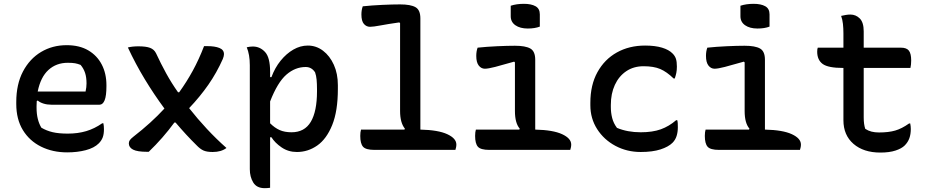

<svg xmlns="http://www.w3.org/2000/svg" viewBox="-20 -783 4840 1003"><path d="M328 -547Q395 -547 441 -520Q487 -493 511.5 -446Q536 -399 536 -338V-333Q536 -282 526.5 -259Q517 -236 500 -236H248Q226 -236 207 -242Q188 -248 177 -258L172 -255Q171 -243 171 -229V-220Q171 -188 177.5 -162Q184 -136 196 -116Q223 -100 255 -92.5Q287 -85 334 -85Q387 -85 430.5 -98Q474 -111 514 -139H520Q523 -126 523 -108Q523 -82 516.5 -65Q510 -48 496 -34Q472 -10 428 1.5Q384 13 331 13Q255 13 194.5 -17Q134 -47 99.5 -103.5Q65 -160 65 -240V-250Q65 -343 100 -409.5Q135 -476 194.5 -511.5Q254 -547 328 -547ZM334 -455Q274 -455 233 -417.5Q192 -380 177 -305H427Q432 -327 432 -347Q432 -379 424.5 -402Q417 -425 401 -444Q386 -450 372 -452.5Q358 -455 334 -455Z M648 -535Q671 -541 703 -541Q743 -541 764 -533Q785 -525 795 -505Q820 -451 848 -400Q876 -349 910 -301H916Q955 -355 987 -413.5Q1019 -472 1046 -542H1063Q1102 -542 1126 -532.5Q1150 -523 1150 -500Q1150 -490 1144 -475Q1112 -403 1068.5 -340.5Q1025 -278 968 -218Q1012 -162 1061 -109.5Q1110 -57 1163 -10Q1136 11 1091 11Q1060 11 1042.5 3Q1025 -5 1007 -24Q953 -77 897 -143H891Q831 -61 757 10H749Q697 10 675 -1.5Q653 -13 653 -34Q653 -43 658 -50.5Q663 -58 677 -69Q770 -141 839 -216Q785 -289 736.5 -369Q688 -449 648 -535Z M1269 -536Q1277 -538 1285 -539Q1293 -540 1301 -540Q1338 -540 1364.5 -511.5Q1391 -483 1391 -409V-380H1398Q1416 -429 1446 -466Q1476 -503 1512.5 -524Q1549 -545 1588 -545Q1632 -545 1667.5 -518Q1703 -491 1724 -444.5Q1745 -398 1745 -338V-318Q1745 -203 1715.5 -130Q1686 -57 1637.5 -23Q1589 11 1531 11Q1486 11 1451 -13Q1416 -37 1398 -66H1391V198Q1382 199 1376.5 199.5Q1371 200 1363 200Q1321 200 1303 170.5Q1285 141 1285 101V-442Q1285 -498 1269 -536ZM1577 -433Q1522 -433 1476 -393Q1430 -353 1391 -253V-139Q1415 -115 1441 -103.5Q1467 -92 1503 -92Q1571 -92 1603.5 -146.5Q1636 -201 1636 -306V-316Q1636 -345 1634 -366.5Q1632 -388 1626 -405Q1608 -433 1577 -433Z M1866 -106H2093L2095 -111Q2070 -142 2070 -203V-662L2066 -666Q2004 -657 1967 -650Q1930 -643 1913 -643Q1894 -643 1881 -658Q1868 -673 1868 -707Q1868 -731 1875 -750Q1922 -755 1976.5 -757.5Q2031 -760 2070 -760Q2125 -760 2150.5 -745.5Q2176 -731 2176 -687V-106Q2269 -104 2316.5 -82Q2364 -60 2364 -28Q2364 -20 2362.5 -13.5Q2361 -7 2359 0H1936Q1891 0 1876.5 -16.5Q1862 -33 1862 -73Q1862 -93 1866 -106Z M2466 -106H2693L2695 -111Q2670 -140 2670 -203V-457L2666 -461Q2604 -443 2567 -433.5Q2530 -424 2513 -424Q2494 -424 2481 -440.5Q2468 -457 2468 -491Q2468 -515 2475 -534Q2522 -539 2576.5 -541.5Q2631 -544 2670 -544Q2725 -544 2750.5 -529.5Q2776 -515 2776 -471V-106Q2869 -104 2916.5 -82Q2964 -60 2964 -28Q2964 -20 2962.5 -13.5Q2961 -7 2959 0H2536Q2491 0 2476.5 -16.5Q2462 -33 2462 -73Q2462 -93 2466 -106ZM2648 -753Q2678 -763 2717 -763Q2755 -763 2777.5 -750.5Q2800 -738 2800 -708V-644Q2774 -634 2737 -634Q2697 -634 2672.5 -651Q2648 -668 2648 -698Z M3350 -545Q3402 -545 3438.5 -534Q3475 -523 3494 -503Q3506 -491 3511 -476Q3516 -461 3516 -435Q3516 -416 3513 -402Q3510 -388 3505 -373H3499Q3463 -408 3429 -422.5Q3395 -437 3342 -437Q3290 -437 3251.5 -411Q3213 -385 3192 -339.5Q3171 -294 3171 -235V-223Q3171 -194 3178 -166.5Q3185 -139 3203 -115Q3258 -92 3327 -92Q3389 -92 3432 -107.5Q3475 -123 3512 -155H3518Q3520 -148 3520.5 -139.5Q3521 -131 3521 -118Q3521 -93 3514.5 -72.5Q3508 -52 3493 -37Q3472 -16 3430.5 -2.5Q3389 11 3327 11Q3255 11 3195 -21Q3135 -53 3099.5 -108.5Q3064 -164 3064 -233V-246Q3064 -339 3101 -406Q3138 -473 3202.5 -509Q3267 -545 3350 -545Z M3666 -106H3893L3895 -111Q3870 -140 3870 -203V-457L3866 -461Q3804 -443 3767 -433.5Q3730 -424 3713 -424Q3694 -424 3681 -440.5Q3668 -457 3668 -491Q3668 -515 3675 -534Q3722 -539 3776.5 -541.5Q3831 -544 3870 -544Q3925 -544 3950.5 -529.5Q3976 -515 3976 -471V-106Q4069 -104 4116.5 -82Q4164 -60 4164 -28Q4164 -20 4162.5 -13.5Q4161 -7 4159 0H3736Q3691 0 3676.5 -16.5Q3662 -33 3662 -73Q3662 -93 3666 -106ZM3848 -753Q3878 -763 3917 -763Q3955 -763 3977.5 -750.5Q4000 -738 4000 -708V-644Q3974 -634 3937 -634Q3897 -634 3872.5 -651Q3848 -668 3848 -698Z M4252 -534H4386V-609Q4386 -635 4383.5 -658Q4381 -681 4374 -700Q4387 -703 4399 -705Q4411 -707 4422 -707Q4451 -707 4471.5 -686.5Q4492 -666 4492 -619V-534H4686Q4716 -534 4728 -518.5Q4740 -503 4740 -467Q4740 -457 4739 -446.5Q4738 -436 4736 -428H4492V-170Q4492 -151 4494 -136.5Q4496 -122 4500 -110Q4515 -100 4532.5 -95.5Q4550 -91 4572 -91Q4622 -91 4656.5 -101Q4691 -111 4729 -138H4735Q4738 -123 4738 -109Q4738 -82 4730.5 -61Q4723 -40 4706 -23Q4690 -7 4658 3.5Q4626 14 4579 14Q4491 14 4438.5 -31.5Q4386 -77 4386 -155V-428H4385Q4306 -428 4277.5 -449Q4249 -470 4249 -513Q4249 -527 4252 -534Z"/></svg>

Font: Recursive Mn Csl St Med
Style: Regular
Weight: 500
Monospace: yes
Version: Version 1.079;hotconv 1.0.112;makeotfexe 2.5.65598; ttfautoh